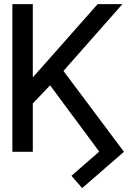

<svg xmlns="http://www.w3.org/2000/svg" viewBox="-20 -748 671 946"><path d="M108.4 -203.1 89.8 -308.6 214.8 -449.2 460.9 -727.5H583L275.4 -378.9ZM41 0V-727.5H141.6V0ZM384.8 178.7 332 118.2 468.8 -1 214.8 -343.8 274.4 -422.9 590.8 0Z"/></svg>

Font: Inter V
Style: 
Weight: 400
Designer: Rasmus Andersson
Foundry: rsms
Version: Version 4.000;git-a3f224843